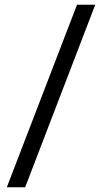

<svg xmlns="http://www.w3.org/2000/svg" viewBox="-20 -731 452 812"><path d="M86.4 61H8.8L305.7 -710.9H382.8Z"/></svg>

Font: Roboto-ThirdPerson-AD3FC
Style: ThirdPerson-AD3FC
Weight: 400
Designer: Google
Version: Version 2.137; 2017